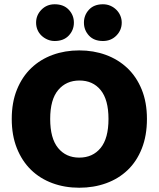

<svg xmlns="http://www.w3.org/2000/svg" viewBox="-20 -861 743 899"><path d="M35 -304Q35 -382 59.5 -442Q84 -502 126.5 -542.5Q169 -583 226.5 -604Q284 -625 351 -625Q418 -625 475.5 -604Q533 -583 576 -542.5Q619 -502 643.5 -442Q668 -382 668 -304Q668 -226 644 -165.5Q620 -105 577.5 -64.5Q535 -24 477 -3Q419 18 351 18Q283 18 225 -3.5Q167 -25 125 -66Q83 -107 59 -167Q35 -227 35 -304ZM215 -304Q215 -213 252 -168Q289 -123 351 -123Q414 -123 451 -168Q488 -213 488 -304Q488 -394 451.5 -439Q415 -484 352 -484Q290 -484 252.5 -439.5Q215 -395 215 -304ZM149 -755Q149 -790 174 -815.5Q199 -841 236 -841Q278 -841 302 -815.5Q326 -790 326 -755Q326 -720 302 -694.5Q278 -669 236 -669Q218 -669 202 -676Q186 -683 174 -694.5Q162 -706 155.5 -721.5Q149 -737 149 -755ZM373 -755Q373 -790 396.5 -815.5Q420 -841 462 -841Q481 -841 497 -834Q513 -827 525 -815Q537 -803 543.5 -787.5Q550 -772 550 -755Q550 -720 525 -694.5Q500 -669 462 -669Q420 -669 396.5 -694.5Q373 -720 373 -755Z"/></svg>

Font: BALOOCHETTANREGULAR
Style: Book
Weight: 400
Designer: Maithili Shingre and Ek Type
Foundry: Ek Type
Version: Version 1.100;PS 1.000;hotconv 1.0.88;makeotf.lib2.5.647800;